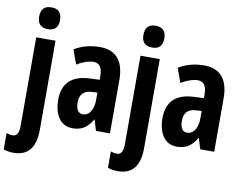

<svg xmlns="http://www.w3.org/2000/svg" viewBox="-127 -903 1642 1284"><g transform="rotate(10 694.0 -261.0)"><path d="M51 -687C51 -639 76 -614 122 -614C169 -614 193 -639 193 -687C193 -736 171 -762 122 -762C74 -762 51 -737 51 -687ZM42 240C134 239 187 183 187 59V-547H56V52C56 102 43 126 13 126C0 126 -14 123 -28 118V229C-6 237 18 240 42 240Z M489 -557C423 -557 364 -541 315 -511L350 -414C395 -440 431 -452 462 -452C504 -452 523 -423 523 -364V-341L455 -338C337 -333 273 -275 273 -162C273 -74 309 10 399 10C463 10 501 -17 534 -73H536L558 0H653V-363C653 -491 596 -557 489 -557ZM486 -252 523 -254V-203C523 -137 494 -94 453 -94C421 -94 404 -118 404 -167C404 -221 431 -249 486 -252Z M759 -687C759 -639 784 -614 830 -614C877 -614 901 -639 901 -687C901 -736 879 -762 830 -762C782 -762 759 -737 759 -687ZM750 240C842 239 895 183 895 59V-547H764V52C764 102 751 126 721 126C708 126 694 123 680 118V229C702 237 726 240 750 240Z M1197 -557C1131 -557 1072 -541 1023 -511L1058 -414C1103 -440 1139 -452 1170 -452C1212 -452 1231 -423 1231 -364V-341L1163 -338C1045 -333 981 -275 981 -162C981 -74 1017 10 1107 10C1171 10 1209 -17 1242 -73H1244L1266 0H1361V-363C1361 -491 1304 -557 1197 -557ZM1194 -252 1231 -254V-203C1231 -137 1202 -94 1161 -94C1129 -94 1112 -118 1112 -167C1112 -221 1139 -249 1194 -252Z"/></g></svg>

Font: Noto Sans Hebrew ExtraCondensed
Style: Bold
Weight: 700
Width: 2
Designer: Monotype Design Team
Foundry: Monotype Imaging Inc.
Version: Version 2.004